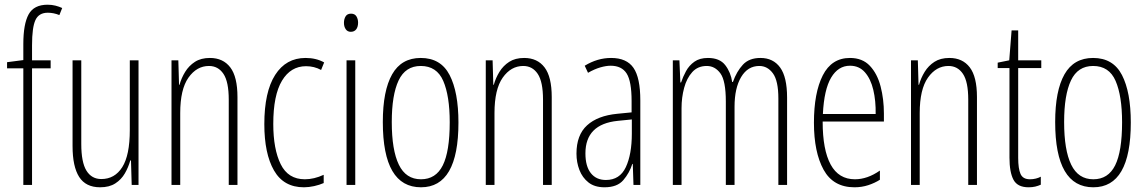

<svg xmlns="http://www.w3.org/2000/svg" viewBox="-20 -785 4866 815"><path d="M195 -495H116V0H79V-495H10V-521L79 -530V-598Q79 -683 101.5 -724Q124 -765 182 -765Q200 -765 215.5 -761Q231 -757 244 -751L232 -721Q220 -726 207.5 -728.5Q195 -731 183 -731Q145 -731 130.5 -700Q116 -669 116 -593V-529H195Z M568 -529V0H539L536 -104H533Q525 -75 510 -49Q495 -23 469.5 -6.5Q444 10 405 10Q344 10 316 -34Q288 -78 288 -165V-529H325V-174Q325 -96 347 -60.5Q369 -25 410 -25Q467 -25 499 -75.5Q531 -126 531 -233V-529Z M871 -539Q927 -539 957.5 -499Q988 -459 988 -373V0H951V-362Q951 -438 928.5 -471.5Q906 -505 867 -505Q815 -505 780 -455.5Q745 -406 745 -305V0H708V-529H737L740 -425H742Q750 -454 766 -480Q782 -506 807.5 -522.5Q833 -539 871 -539Z M1270 10Q1184 10 1143 -61.5Q1102 -133 1102 -258Q1102 -395 1148 -467Q1194 -539 1277 -539Q1322 -539 1356 -520L1343 -488Q1314 -504 1279 -504Q1214 -504 1177 -442.5Q1140 -381 1140 -259Q1140 -152 1171.5 -88Q1203 -24 1274 -24Q1313 -24 1354 -43V-8Q1336 0 1313.5 5Q1291 10 1270 10Z M1470 -727Q1486 -727 1493 -715.5Q1500 -704 1500 -689Q1500 -671 1492 -660.5Q1484 -650 1469 -650Q1455 -650 1447.5 -661Q1440 -672 1440 -688Q1440 -704 1447 -715.5Q1454 -727 1470 -727ZM1488 -529V0H1451V-529Z M1926 -265Q1926 10 1767 10Q1605 10 1605 -267Q1605 -400 1644.5 -469.5Q1684 -539 1766 -539Q1851 -539 1888.5 -466.5Q1926 -394 1926 -265ZM1643 -267Q1643 -148 1673 -86Q1703 -24 1767 -24Q1830 -24 1859.5 -83Q1889 -142 1889 -266Q1889 -378 1861.5 -441.5Q1834 -505 1766 -505Q1701 -505 1672 -443.5Q1643 -382 1643 -267Z M2205 -539Q2261 -539 2291.5 -499Q2322 -459 2322 -373V0H2285V-362Q2285 -438 2262.5 -471.5Q2240 -505 2201 -505Q2149 -505 2114 -455.5Q2079 -406 2079 -305V0H2042V-529H2071L2074 -425H2076Q2084 -454 2100 -480Q2116 -506 2141.5 -522.5Q2167 -539 2205 -539Z M2574 -539Q2640 -539 2669 -497Q2698 -455 2698 -359V0H2669L2666 -89H2664Q2652 -51 2626 -20.5Q2600 10 2546 10Q2504 10 2478 -10.5Q2452 -31 2439.5 -63.5Q2427 -96 2427 -133Q2427 -212 2472 -253Q2517 -294 2600 -302L2661 -308V-356Q2661 -440 2640 -473Q2619 -506 2572 -506Q2553 -506 2528.5 -499Q2504 -492 2476 -476L2462 -506Q2516 -539 2574 -539ZM2602 -272Q2465 -258 2465 -134Q2465 -79 2488 -50Q2511 -21 2552 -21Q2611 -21 2636.5 -75.5Q2662 -130 2662 -218V-278Z M3208 -539Q3262 -539 3291.5 -498.5Q3321 -458 3321 -371V0H3284V-367Q3284 -442 3261 -473.5Q3238 -505 3203 -505Q3154 -505 3126 -458Q3098 -411 3098 -332V0H3061V-354Q3061 -442 3038 -473.5Q3015 -505 2980 -505Q2942 -505 2918.5 -479Q2895 -453 2884 -412Q2873 -371 2873 -326V0H2836V-529H2864L2868 -435H2871Q2879 -459 2892 -483Q2905 -507 2927.5 -523Q2950 -539 2985 -539Q3035 -539 3058.5 -508.5Q3082 -478 3088 -437H3091Q3107 -482 3133.5 -510.5Q3160 -539 3208 -539Z M3588 -539Q3641 -539 3672.5 -505.5Q3704 -472 3718 -418Q3732 -364 3732 -303V-269H3472Q3472 -149 3506 -86.5Q3540 -24 3609 -24Q3662 -24 3715 -61V-22Q3693 -8 3665.5 1Q3638 10 3607 10Q3517 10 3476 -64.5Q3435 -139 3435 -264Q3435 -391 3472.5 -465Q3510 -539 3588 -539ZM3588 -506Q3538 -506 3508 -455.5Q3478 -405 3473 -301H3697Q3698 -357 3687 -403.5Q3676 -450 3651.5 -478Q3627 -506 3588 -506Z M4010 -539Q4066 -539 4096.5 -499Q4127 -459 4127 -373V0H4090V-362Q4090 -438 4067.5 -471.5Q4045 -505 4006 -505Q3954 -505 3919 -455.5Q3884 -406 3884 -305V0H3847V-529H3876L3879 -425H3881Q3889 -454 3905 -480Q3921 -506 3946.5 -522.5Q3972 -539 4010 -539Z M4352 -24Q4365 -24 4377 -27Q4389 -30 4398 -35V-1Q4387 4 4374.5 7Q4362 10 4346 10Q4299 10 4282 -22Q4265 -54 4265 -116V-496H4215V-519L4264 -529L4274 -656H4302V-529H4400V-496H4302V-115Q4302 -69 4312 -46.5Q4322 -24 4352 -24Z M4780 -265Q4780 10 4621 10Q4459 10 4459 -267Q4459 -400 4498.5 -469.5Q4538 -539 4620 -539Q4705 -539 4742.5 -466.5Q4780 -394 4780 -265ZM4497 -267Q4497 -148 4527 -86Q4557 -24 4621 -24Q4684 -24 4713.5 -83Q4743 -142 4743 -266Q4743 -378 4715.5 -441.5Q4688 -505 4620 -505Q4555 -505 4526 -443.5Q4497 -382 4497 -267Z"/></svg>

Font: Noto Sans Gurmukhi ExtraCondensed ExtraLight
Style: Regular
Weight: 200
Width: 2
Designer: Jelle Bosma - Monotype Design Team
Foundry: Monotype Imaging Inc.
Version: Version 2.004; ttfautohint (v1.8.4.7-5d5b)